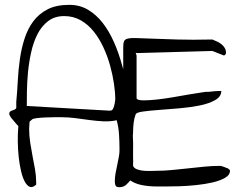

<svg xmlns="http://www.w3.org/2000/svg" viewBox="-20 -780 1001 801"><path d="M552.7 -558.6Q548.8 -558.6 545.9 -559.6Q549.8 -550.8 549.8 -546.9V-369.1Q554.7 -361.3 578.1 -361.3Q601.6 -361.3 633.8 -364.7Q666 -368.2 702.6 -374.5Q739.3 -380.9 770 -386.2Q800.8 -391.6 822.3 -394.5Q843.8 -398.4 845.7 -396.5Q848.6 -396.5 856.9 -397.5Q865.2 -398.4 874.5 -399.4Q883.8 -400.4 892.1 -400.4Q900.4 -400.4 903.3 -400.4Q903.3 -377 877.4 -362.3Q851.6 -347.7 812.5 -339.8Q773.4 -332 728 -328.1Q682.6 -324.2 642.6 -321.3Q602.5 -318.4 575.2 -314.5Q547.9 -310.5 545.9 -302.7Q540 -287.1 537.6 -268.1Q535.2 -249 535.2 -228.5Q534.2 -220.7 534.2 -213.9Q536.1 -179.7 535.2 -156.2Q535.2 -137.7 535.2 -123V-119.1Q536.1 -109.4 535.2 -99.6V-87.9Q539.1 -78.1 552.7 -73.2Q566.4 -68.4 581.5 -67.4Q596.7 -66.4 610.8 -66.9Q625 -67.4 631.8 -67.4Q665 -67.4 698.2 -70.8Q731.4 -74.2 764.6 -77.6Q797.9 -81.1 830.6 -84.5Q863.3 -87.9 896.5 -87.9H901.4Q903.3 -86.9 907.7 -85.9Q912.1 -85 916.5 -83Q920.9 -81.1 924.3 -79.6Q927.7 -78.1 929.7 -78.1Q931.6 -77.1 935.5 -73.7Q939.5 -70.3 939.5 -68.4Q939.5 -49.8 918.9 -38.1Q898.4 -26.4 867.2 -19Q835.9 -11.7 798.3 -7.8Q760.7 -3.9 727.1 -2.9Q693.4 -2 668.9 -2H636.7Q597.7 -2 567.4 -8.8Q542 -14.6 523.4 -27.3Q515.6 -17.6 504.9 -7.8Q493.2 1 478.5 1Q465.8 1 462.4 -5.4Q459 -11.7 459 -22.5Q459 -39.1 461.9 -56.2Q464.8 -73.2 468.8 -90.3Q472.7 -107.4 475.6 -125Q478.5 -138.7 478.5 -151.4V-160.2Q478.5 -187.5 476.6 -218.8Q474.6 -250 466.8 -278.3Q439.5 -272.5 410.6 -273.9Q381.8 -275.4 353 -279.3Q324.2 -283.2 294.9 -287.1Q265.6 -291 236.3 -291Q227.5 -291 208.5 -291Q189.5 -291 169.4 -290Q149.4 -289.1 132.8 -287.1Q117.2 -285.2 113.3 -281.2L103.5 -272.5Q103.5 -271.5 103 -268.1Q102.5 -264.6 102.5 -259.8Q102.5 -254.9 102.1 -250Q101.6 -245.1 101.6 -242.2Q101.6 -213.9 106 -185.1Q110.4 -156.2 115.7 -128.9Q121.1 -101.6 126 -74.2Q130.9 -46.9 130.9 -19.5V-9.8Q116.2 3.9 104.5 -0.5Q92.8 -4.9 83.5 -22Q74.2 -39.1 67.9 -65.9Q61.5 -92.8 58.1 -124.5Q54.7 -156.2 54.2 -189.5Q53.7 -222.7 56.6 -253.9Q54.7 -255.9 48.8 -262.2Q43 -268.6 37.1 -275.9Q31.2 -283.2 25.4 -290Q21.5 -296.9 19.5 -300.8L18.6 -302.7V-304.7Q18.6 -311.5 22 -314.5Q25.4 -317.4 30.3 -318.8Q35.2 -320.3 40 -322.3Q44.9 -324.2 47.9 -329.1V-355.5Q51.8 -396.5 54.2 -442.9Q56.6 -489.3 63 -533.7Q69.3 -578.1 82.5 -619.1Q95.7 -660.2 119.1 -691.4Q142.6 -722.7 178.7 -741.2Q214.8 -759.8 269.5 -759.8Q312.5 -759.8 347.2 -739.3Q381.8 -718.8 408.7 -684.1Q435.5 -649.4 455.6 -604Q475.6 -558.6 489.3 -507.8L494.1 -491.2V-584Q494.1 -599.6 497.6 -607.9Q501 -616.2 513.7 -619.1Q526.4 -622.1 550.8 -621.1Q575.2 -620.1 616.7 -618.7Q658.2 -617.2 719.2 -615.2Q780.3 -613.3 866.2 -615.2Q876 -611.3 886.2 -606.4Q896.5 -601.6 904.3 -595.2Q912.1 -588.9 917.5 -580.1Q922.9 -571.3 922.9 -558.6Q922.9 -555.7 919.4 -551.8Q916 -547.9 913.1 -548.8L866.2 -567.4ZM435.5 -318.4Q438.5 -318.4 442.9 -318.8Q447.3 -319.3 450.2 -323.7Q453.1 -328.1 456.1 -337.9Q459 -347.7 460.9 -365.2Q460.9 -393.6 455.6 -430.2Q450.2 -466.8 439.5 -505.9Q428.7 -544.9 411.6 -582Q394.5 -619.1 371.1 -648.4Q347.7 -677.7 316.9 -695.3Q286.1 -712.9 248 -712.9Q208 -712.9 180.7 -691.9Q153.3 -670.9 136.2 -637.2Q119.1 -603.5 109.9 -561.5Q100.6 -519.5 96.7 -477.5Q92.8 -435.5 92.3 -398.4Q91.8 -361.3 91.8 -337.9Z"/></svg>

Font: Indie Flower
Style: Regular
Weight: 400
Designer: Kimberly Geswein
Foundry: Kimberly Geswein
Version: Version 1.001 2010